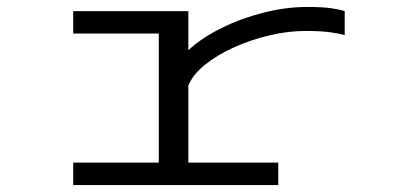

<svg xmlns="http://www.w3.org/2000/svg" viewBox="-20 -532 1140 552"><path d="M190.5 0V-64.5H436.5V-435.5H190.5V-500H521.5V-387.5Q558 -422 614.5 -450.2Q671 -478.5 736 -495.2Q801 -512 862.5 -512Q907 -512 931.5 -508.5Q956 -505 971 -500V-431Q955.5 -435.5 929.5 -439.2Q903.5 -443 858 -443Q808.5 -443 755.2 -430.5Q702 -418 653.5 -396.2Q605 -374.5 569.8 -346.2Q534.5 -318 521.5 -286V-64.5H780V0Z"/></svg>

Font: Trispace Expanded Light
Style: Regular
Weight: 300
Width: 7
Designer: Tyler Finck
Foundry: Etcetera Type Company
Version: Version 1.210; ttfautohint (v1.8.3)